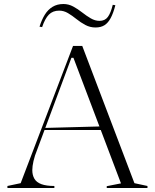

<svg xmlns="http://www.w3.org/2000/svg" viewBox="-20 -937 772 957"><path d="M17 0V-10L83 -24L344 -708H390L650 -24L715 -10V0H512V-9L583 -23L346 -649H336L165 -190Q153 -161 147 -134.5Q141 -108 141 -89Q141 -64 151.5 -46Q162 -28 186.5 -19Q211 -10 251 -10V0ZM190 -289V-299L488 -307V-289ZM456 -800Q429 -800 405.5 -812.5Q382 -825 361 -842Q340 -859 319 -871.5Q298 -884 275 -884Q243 -884 223.5 -864Q204 -844 190 -802L177 -804Q188 -839 203.5 -864Q219 -889 242 -903Q265 -917 296 -917Q322 -917 345 -904.5Q368 -892 389.5 -875Q411 -858 432.5 -845.5Q454 -833 476 -833Q503 -833 517.5 -852.5Q532 -872 542 -913L555 -911Q545 -872 532 -847.5Q519 -823 501 -811.5Q483 -800 456 -800Z"/></svg>

Font: Kalnia Light
Style: Regular
Weight: 300
Designer: Frida Medrano
Foundry: Frida Medrano
Version: Version 1.105